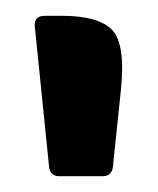

<svg xmlns="http://www.w3.org/2000/svg" viewBox="-20 -576 200 243"><path d="M42 -366 24 -543Q23 -556 37 -556H58Q105 -556 122 -538Q139 -520 133 -462L123 -366Q122 -353 110 -353H55Q43 -353 42 -366Z"/></svg>

Font: Zain ExtraBold
Style: Regular
Weight: 800
Designer: Zain,Boutros
Foundry: Mobile Telecommunications Company (Zain), 2024
Version: Version 1.50; ttfautohint (v1.8.4)